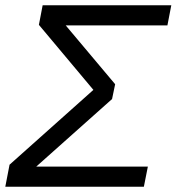

<svg xmlns="http://www.w3.org/2000/svg" viewBox="-23 -708 669 728"><path d="M-2.9 0 13.2 -83.5 331.1 -367.2 124.5 -613.8 138.7 -688H626.5L611.8 -611.8H226.1L413.6 -388.7L401.9 -332.5L114.3 -76.2H537.6L522.5 0Z"/></svg>

Font: Liberation Sans
Style: Italic
Weight: 400
Italic angle: -12°
Designer: Steve Matteson
Foundry: Ascender Corporation
Version: Version 2.1.5